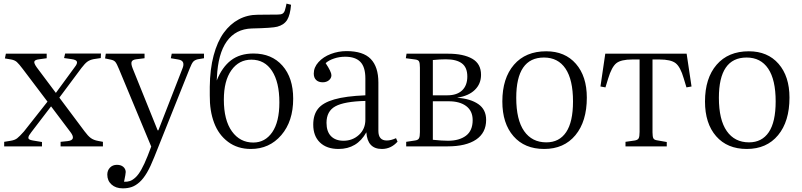

<svg xmlns="http://www.w3.org/2000/svg" viewBox="-20 -802 4393 1052"><path d="M2.9 0V-24.9L39.1 -30.8Q60.5 -34.2 73.5 -43.9Q86.4 -53.7 110.8 -81.1L240.2 -245.1L105 -423.8Q84 -451.7 72.3 -462.2Q60.5 -472.7 41 -476.1L6.8 -481.9L12.2 -507.8H235.8V-482.9L193.8 -477.1Q172.4 -474.6 168.5 -465.6Q164.6 -456.5 181.2 -433.1L286.1 -293L390.1 -435.1Q404.8 -453.6 401.4 -464.1Q397.9 -474.6 372.1 -478L331.1 -483.9L336.9 -508.8H533.2L532.2 -483.9L493.2 -478Q473.1 -474.1 459.5 -464.6Q445.8 -455.1 426.8 -430.2L305.2 -267.1L442.9 -83Q461.9 -57.1 477.5 -45.7Q493.2 -34.2 518.1 -29.8L543.9 -24.9V0H312V-24.9L350.1 -28.8Q399.4 -34.2 366.2 -78.1L259.8 -219.2L151.9 -78.1Q143.6 -67.4 139.9 -61Q136.2 -54.7 135.5 -48.3Q134.8 -42 140.9 -38.1Q147 -34.2 160.2 -32.2L210 -23.9V0Z M652.8 230Q614.3 230 591.1 209Q567.9 188 567.9 154.8Q567.9 131.8 582.5 116.5Q597.2 101.1 620.6 101.1Q642.1 101.1 655 111.8Q668 122.6 668.9 140.1Q668.9 149.9 659.7 193.8Q677.2 194.8 691.7 189.9Q706.1 185.1 722.2 170.4Q738.3 155.8 754.6 126.7Q771 97.7 788.6 53.2L808.6 1L631.8 -423.8Q620.1 -452.6 612.3 -462.2Q604.5 -471.7 587.9 -475.1L555.7 -481.9L559.6 -507.8H772V-482.9L725.6 -477.1Q706.1 -474.6 701.4 -463.9Q696.8 -453.1 706.5 -428.2L843.8 -87.9H847.7L979 -424.8Q988.3 -446.3 983.2 -459.5Q978 -472.7 956.5 -476.1L916 -482.9L920.9 -507.8H1097.7V-482.9L1063 -477.1Q1046.9 -473.1 1038.6 -463.9Q1030.3 -454.6 1018.6 -424.8L824.7 60.1Q804.7 110.8 785.2 144Q765.6 177.2 744.6 196Q723.6 214.8 702.1 222.4Q680.7 230 652.8 230Z M1354.5 14.2Q1281.7 14.2 1229.7 -24.7Q1177.7 -63.5 1153.1 -129.2Q1128.4 -194.8 1129.4 -279.8V-326.2Q1130.4 -422.9 1150.6 -498.5Q1170.9 -574.2 1206.1 -622.6Q1241.2 -670.9 1288.6 -696Q1335.9 -721.2 1392.6 -721.2Q1408.7 -721.2 1444.8 -721.7Q1481 -722.2 1502.4 -722.2Q1519.5 -722.2 1527.8 -727.1Q1536.1 -731.9 1540.5 -744.1Q1546.9 -765.1 1549.8 -782.2L1574.7 -775.9Q1570.3 -721.2 1553.7 -693.6Q1537.1 -666 1499.5 -655.8Q1472.7 -648.4 1359.4 -646Q1271 -643.1 1222.7 -575.4Q1174.3 -507.8 1168.5 -377.9L1167.5 -360.8Q1196.8 -434.1 1245.6 -471.4Q1294.4 -508.8 1368.7 -508.8Q1468.8 -508.8 1527.6 -442.1Q1586.4 -375.5 1586.4 -261.2Q1586.4 -137.2 1521.2 -61.5Q1456.1 14.2 1354.5 14.2ZM1367.7 -21Q1432.6 -21 1471.7 -77.6Q1510.7 -134.3 1510.7 -241.2Q1510.7 -351.6 1470.5 -413.3Q1430.2 -475.1 1357.4 -475.1Q1289.1 -475.1 1247.8 -417.2Q1206.5 -359.4 1206.5 -255.9Q1206.5 -143.6 1250.7 -82.3Q1294.9 -21 1367.7 -21Z M1835 14.2Q1770 14.2 1733.2 -21.2Q1696.3 -56.6 1696.3 -119.1Q1696.3 -173.3 1722.7 -206.3Q1749 -239.3 1811.5 -257.3Q1874 -275.4 1981.9 -279.8V-372.1Q1981.9 -434.6 1954.6 -462.9Q1927.2 -491.2 1871.1 -491.2Q1839.4 -491.2 1810.3 -481.4Q1781.2 -471.7 1764.2 -456.1Q1795.9 -408.2 1795.9 -390.1Q1795.9 -373.5 1782.2 -362.3Q1768.6 -351.1 1748 -351.1Q1725.6 -351.1 1712.4 -363.5Q1699.2 -376 1699.2 -398.9Q1699.2 -433.1 1725.3 -461.9Q1751.5 -490.7 1792.7 -506.3Q1834 -522 1878.9 -522Q1969.7 -522 2011.5 -478.8Q2053.2 -435.5 2053.2 -350.1V-85Q2053.2 -32.2 2099.1 -32.2Q2122.1 -32.2 2149.9 -44.9L2158.2 -25.9Q2122.6 14.2 2072.3 14.2Q1993.2 14.2 1987.3 -77.1Q1936.5 14.2 1835 14.2ZM1862.3 -30.8Q1911.6 -30.8 1946.8 -63Q1981.9 -95.2 1981.9 -146V-249Q1866.2 -246.1 1817.6 -219.5Q1769 -192.9 1769 -128.9Q1769 -81.1 1793.7 -55.9Q1818.4 -30.8 1862.3 -30.8Z M2205.6 0V-24.9L2253.9 -32.2Q2270 -34.2 2275.4 -43.5Q2280.8 -52.7 2280.8 -78.1V-431.2Q2280.8 -456.5 2276.1 -465.3Q2271.5 -474.1 2254.9 -476.1L2203.6 -482.9L2207.5 -507.8H2435.5Q2519 -507.8 2567.4 -480.2Q2615.7 -452.6 2615.7 -392.1Q2615.7 -342.3 2581.5 -309.3Q2547.4 -276.4 2486.8 -267.1V-266.1Q2557.6 -261.2 2600.6 -231.7Q2643.6 -202.1 2643.6 -145Q2643.6 -74.2 2588.4 -37.1Q2533.2 0 2432.6 0ZM2351.6 -279.8H2431.6Q2483.9 -279.8 2512.2 -306.9Q2540.5 -334 2540.5 -382.8Q2540.5 -432.6 2510.7 -454.8Q2481 -477.1 2422.9 -477.1Q2389.6 -477.1 2351.6 -473.1ZM2434.6 -30.8Q2496.1 -30.8 2533 -58.3Q2569.8 -85.9 2569.8 -144Q2569.8 -193.8 2534.7 -220.5Q2499.5 -247.1 2438.5 -247.1H2351.6V-36.1Q2402.3 -30.8 2434.6 -30.8Z M2961.4 14.2Q2854.5 14.2 2793.5 -55.7Q2732.4 -125.5 2732.4 -246.1Q2732.4 -373.5 2796.1 -447.3Q2859.9 -521 2972.7 -521Q3075.7 -521 3135.5 -452.4Q3195.3 -383.8 3195.3 -267.1Q3195.3 -136.7 3132.8 -61.3Q3070.3 14.2 2961.4 14.2ZM2973.6 -22Q3044.4 -22 3082 -77.9Q3119.6 -133.8 3119.6 -246.1Q3119.6 -365.2 3078.6 -426Q3037.6 -486.8 2960.4 -486.8Q2808.6 -486.8 2808.6 -266.1Q2808.6 -145.5 2851.8 -83.7Q2895 -22 2973.6 -22Z M3407.2 0V-24.9L3458 -32.2Q3473.6 -34.7 3479 -43.7Q3484.4 -52.7 3484.4 -79.1V-476.1H3444.3Q3382.8 -476.1 3357.2 -455.8Q3331.5 -435.5 3312 -371.1L3297.4 -323.2L3270 -328.1L3296.4 -507.8H3742.2L3769 -328.1L3741.2 -323.2L3726.1 -373Q3708 -435.5 3681.9 -455.8Q3655.8 -476.1 3593.3 -476.1H3555.2V-76.2Q3555.2 -52.7 3560.1 -43.9Q3564.9 -35.2 3580.1 -33.2L3633.3 -23.9V0Z M4071.8 14.2Q3964.8 14.2 3903.8 -55.7Q3842.8 -125.5 3842.8 -246.1Q3842.8 -373.5 3906.5 -447.3Q3970.2 -521 4083 -521Q4186 -521 4245.8 -452.4Q4305.7 -383.8 4305.7 -267.1Q4305.7 -136.7 4243.2 -61.3Q4180.7 14.2 4071.8 14.2ZM4084 -22Q4154.8 -22 4192.4 -77.9Q4230 -133.8 4230 -246.1Q4230 -365.2 4189 -426Q4147.9 -486.8 4070.8 -486.8Q3918.9 -486.8 3918.9 -266.1Q3918.9 -145.5 3962.2 -83.7Q4005.4 -22 4084 -22Z"/></svg>

Font: Literata Light
Style: Regular
Weight: 300
Designer: Latin by Veronika Burian and Jose Scaglione. Greek by Irene Vlachou. Cyrillic by Vera Evstafieva.
Foundry: TypeTogether
Version: Version 3.021